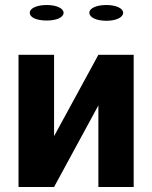

<svg xmlns="http://www.w3.org/2000/svg" viewBox="-20 -747 607 767"><path d="M54 0H196L373 -326V0H514V-528H373L196 -203V-528H54ZM99 -696C99 -676 128 -665 167 -665C205 -665 234 -677 234 -696C234 -714 205 -727 167 -727C129 -727 99 -715 99 -696ZM337 -696C337 -677 366 -664 405 -664C443 -664 472 -677 472 -696C472 -714 443 -727 405 -727C367 -727 337 -715 337 -696Z"/></svg>

Font: Aerodynamic
Style: Regular
Weight: 500
Designer: Google
Version: Version 2.000980; 2014